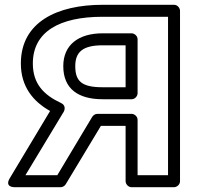

<svg xmlns="http://www.w3.org/2000/svg" viewBox="-20 -756 823 801"><path d="M235 -326C162 -360 117 -407 117 -491C117 -623 227 -686 408 -686H681V-25H554V-256C554 -271 540 -281 529 -281H386C377 -281 369 -275 365 -269L219 -25H86L246 -290C251 -299 254 -317 235 -326ZM189 -293 21 -13C-3 27 42 25 42 25H233C240 25 249 21 254 13L401 -231H504V0C504 11 514 25 529 25H706C717 25 731 15 731 0V-711C731 -722 721 -736 706 -736H408C220 -736 67 -665 67 -491C67 -396 117 -333 189 -293ZM408 -617C309 -617 244 -570 244 -480C244 -385 307 -342 408 -342H529C544 -342 554 -356 554 -367V-592C554 -607 540 -617 529 -617ZM408 -567H504V-392H408C321 -392 294 -417 294 -480C294 -538 324 -567 408 -567Z"/></svg>

Font: Asimov
Style: XWidOu
Weight: 500
Designer: Google
Version: Version 2.000980; 2014